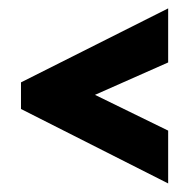

<svg xmlns="http://www.w3.org/2000/svg" viewBox="-20 -508 444 451"><path d="M29.3 -252V-314.5L375 -488.3V-361.3L203.1 -285.2L375 -201.2V-77.1Z"/></svg>

Font: Post No Bills Jaffna ExtraBold
Style: Regular
Weight: 800
Designer: Kosala Senevirathne, Siva Puranthara, Lasantha Premarathna, Tharique Azeez
Foundry: Mooniak
Version: Version 1.220 ; ttfautohint (v1.6)